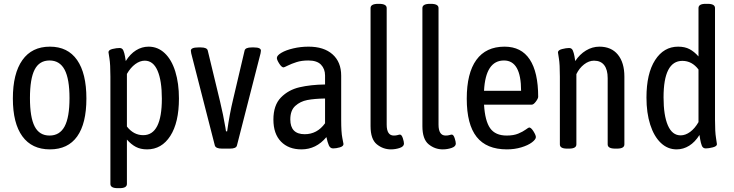

<svg xmlns="http://www.w3.org/2000/svg" viewBox="-20 -772 3821 1000"><path d="M47 -259Q47 -389 96.5 -459Q146 -529 240 -529Q333 -529 381.5 -459.5Q430 -390 430 -259Q430 -129 382 -61.5Q334 6 240 6Q146 6 96.5 -62Q47 -130 47 -259ZM342 -261Q342 -361 316.5 -409Q291 -457 238 -457Q185 -457 160.5 -409.5Q136 -362 136 -261Q136 -161 160.5 -113.5Q185 -66 238 -66Q291 -66 316.5 -113.5Q342 -161 342 -261Z M555 186V-373Q555 -438 550 -467.5Q545 -497 545 -500Q545 -512 566 -517Q587 -522 603 -522Q617 -522 622.5 -509Q628 -496 631 -478.5Q634 -461 635 -454Q658 -491 688.5 -510Q719 -529 754 -529Q802 -529 838 -495Q874 -461 893 -399.5Q912 -338 912 -259Q912 -134 867 -64Q822 6 746 6Q712 6 687.5 -7Q663 -20 641 -45V186Q641 208 603 208H593Q555 208 555 186ZM823 -258Q823 -352 800.5 -404Q778 -456 734 -456Q709 -456 684.5 -438Q660 -420 641 -387V-113Q676 -68 726 -68Q823 -68 823 -258Z M1099 -14 976 -494Q974 -504 974 -508Q974 -525 1013 -525H1026Q1058 -525 1062 -509L1126 -244Q1143 -173 1154 -108L1157 -88H1163Q1176 -180 1194 -254L1254 -509Q1258 -525 1291 -525H1303Q1339 -525 1339 -508Q1339 -506 1337 -494L1214 -14Q1210 2 1178 2H1136Q1104 2 1099 -14Z M1404 -149Q1404 -224 1443 -264Q1482 -304 1540 -317.5Q1598 -331 1673 -332V-379Q1673 -413 1652 -435Q1631 -457 1586 -457Q1551 -457 1524.5 -448.5Q1498 -440 1479 -430.5Q1460 -421 1457 -421Q1447 -421 1434.5 -440.5Q1422 -460 1422 -470Q1422 -483 1445.5 -497Q1469 -511 1507.5 -520Q1546 -529 1587 -529Q1667 -529 1712 -489Q1757 -449 1757 -378V-148Q1757 -82 1763 -53.5Q1769 -25 1769 -22Q1769 -10 1750 -4.5Q1731 1 1715 1Q1700 1 1693 -14.5Q1686 -30 1680 -58Q1627 6 1550 6Q1483 6 1443.5 -34.5Q1404 -75 1404 -149ZM1673 -130V-259Q1617 -258 1580.5 -251Q1544 -244 1518 -220.5Q1492 -197 1492 -150Q1492 -73 1567 -73Q1632 -73 1673 -130Z M1910 -115V-730Q1910 -752 1950 -752H1954Q1994 -752 1994 -730V-123Q1994 -66 2031 -66Q2043 -66 2051 -68.5Q2059 -71 2063 -71Q2072 -71 2078 -52.5Q2084 -34 2084 -24Q2084 -9 2062 -1.5Q2040 6 2016 6Q1975 6 1942.5 -20.5Q1910 -47 1910 -115Z M2180 -115V-730Q2180 -752 2220 -752H2224Q2264 -752 2264 -730V-123Q2264 -66 2301 -66Q2313 -66 2321 -68.5Q2329 -71 2333 -71Q2342 -71 2348 -52.5Q2354 -34 2354 -24Q2354 -9 2332 -1.5Q2310 6 2286 6Q2245 6 2212.5 -20.5Q2180 -47 2180 -115Z M2411 -258Q2411 -391 2461 -460Q2511 -529 2608 -529Q2695 -529 2739 -462.5Q2783 -396 2783 -268Q2783 -259 2771 -243Q2759 -227 2750 -227H2501Q2506 -142 2533 -104Q2560 -66 2619 -66Q2655 -66 2679 -76Q2703 -86 2718 -97Q2733 -108 2736 -108Q2746 -108 2758.5 -88Q2771 -68 2771 -58Q2771 -46 2750.5 -30.5Q2730 -15 2695 -4.5Q2660 6 2620 6Q2514 6 2462.5 -59Q2411 -124 2411 -258ZM2694 -299Q2694 -457 2605 -457Q2509 -457 2501 -299Z M2896 -20V-373Q2896 -438 2891 -467Q2886 -496 2886 -499Q2886 -511 2907.5 -516.5Q2929 -522 2944 -522Q2958 -522 2963.5 -509Q2969 -496 2972 -479Q2975 -462 2976 -454Q2999 -489 3032 -509Q3065 -529 3102 -529Q3164 -529 3198 -487.5Q3232 -446 3232 -373V-20Q3232 2 3194 2H3184Q3145 2 3145 -20V-365Q3145 -409 3127 -432.5Q3109 -456 3074 -456Q3047 -456 3022 -436.5Q2997 -417 2982 -386V-20Q2982 2 2944 2H2933Q2896 2 2896 -20Z M3347 -264Q3347 -389 3392 -459Q3437 -529 3512 -529Q3547 -529 3571.5 -516Q3596 -503 3618 -478V-730Q3618 -752 3655 -752H3666Q3704 -752 3704 -730V-148Q3704 -85 3709 -55Q3714 -25 3714 -21Q3714 -10 3692.5 -4.5Q3671 1 3656 1Q3641 1 3635.5 -13Q3630 -27 3627 -45Q3624 -63 3623 -69Q3600 -32 3569.5 -13Q3539 6 3504 6Q3457 6 3421.5 -28Q3386 -62 3366.5 -123Q3347 -184 3347 -264ZM3618 -136V-410Q3584 -455 3534 -455Q3436 -455 3436 -265Q3436 -171 3458.5 -119Q3481 -67 3525 -67Q3550 -67 3574.5 -85Q3599 -103 3618 -136Z"/></svg>

Font: Asap Condensed
Style: Regular
Weight: 400
Designer: Pablo Cosgaya
Foundry: Omnibus-Type
Version: Version 1.010; ttfautohint (v1.8)